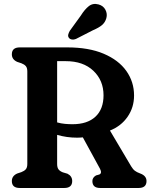

<svg xmlns="http://www.w3.org/2000/svg" viewBox="-20 -936 758 956"><path d="M647.5 -460.5Q647.5 -401 615.2 -354.5Q583 -308 527.5 -286L633 -108Q642 -93 651.5 -85.8Q661 -78.5 677.5 -72.5Q709.5 -61 709.5 -34.5Q709.5 0 670 0H478.5Q440 0 440 -34.5Q440 -52 458 -62.5L474 -67Q489.5 -73 478 -95.5L392.5 -252Q378.5 -250.5 363.5 -250.5Q312.5 -250.5 264.5 -264.5V-119.5Q264.5 -101.5 271.5 -92.5Q278.5 -83.5 292.5 -78L316 -71Q339.5 -59 339.5 -34.5Q339.5 0 300 0H78.5Q39 0 39 -34.5Q39 -60 65.5 -72L86.5 -79Q101 -84.5 108.5 -93.2Q116 -102 116 -119.5V-580.5Q116 -598 108.5 -606.8Q101 -615.5 86.5 -621L65.5 -628Q39 -640 39 -665.5Q39 -700 78.5 -700H315Q422 -700 496.2 -668.5Q570.5 -637 609 -582.8Q647.5 -528.5 647.5 -460.5ZM264.5 -631.5V-326.5Q284 -321 303.8 -319.2Q323.5 -317.5 341 -317.5Q415 -317.5 455.2 -355Q495.5 -392.5 495.5 -461.5Q495.5 -535.5 445 -583.5Q394.5 -631.5 307.5 -631.5ZM382.5 -858.5Q401.5 -889 422 -905.2Q442.5 -921.5 470.5 -914Q494.5 -907.5 505 -887.2Q515.5 -867 509.5 -845.5Q503.5 -824.5 488 -811.2Q472.5 -798 443 -785.5L358 -742Q348.5 -738 338.8 -739.2Q329 -740.5 323.5 -747Q317.5 -755 319.8 -764Q322 -773 327.5 -782.5Z"/></svg>

Font: Fraunces 72pt S100 SemiBold
Style: Regular
Weight: 600
Version: Version 1.000; ttfautohint (v1.8.3)